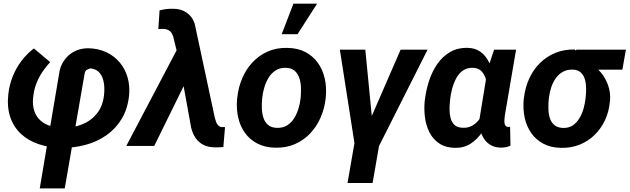

<svg xmlns="http://www.w3.org/2000/svg" viewBox="-20 -801 3456 1054"><path d="M198.2 233.4 304.2 -394.5Q309.1 -436 331.3 -468.3Q353.5 -500.5 388.2 -518.6Q422.9 -536.6 464.8 -536.1Q519.5 -535.2 563.2 -514.6Q606.9 -494.1 637 -458.5Q667 -422.9 680.4 -376Q693.8 -329.1 688.5 -275.9Q680.7 -202.6 647.9 -148.4Q615.2 -94.2 564.2 -58.6Q513.2 -22.9 450 -5.9Q386.7 11.2 317.9 10.7Q249 9.8 191.7 -9.8Q134.3 -29.3 94.2 -66.9Q54.2 -104.5 35.9 -159.4Q17.6 -214.4 25.9 -286.1Q31.7 -335.9 49.8 -381.3Q67.9 -426.8 97.2 -465.8Q126.5 -504.9 166 -535.2L255.4 -460Q232.9 -436 214.1 -408.2Q195.3 -380.4 182.4 -349.6Q169.4 -318.8 164.6 -285.6Q156.7 -241.7 164.1 -207.5Q171.4 -173.3 192.1 -149.7Q212.9 -126 246.1 -113Q279.3 -100.1 323.7 -99.1Q380.9 -98.6 429.9 -117.9Q479 -137.2 511.2 -176.8Q543.5 -216.3 550.8 -276.4Q553.7 -298.8 552.5 -323.7Q551.3 -348.6 543.7 -370.8Q536.1 -393.1 519.8 -408Q503.4 -422.9 476.1 -425.8Q462.9 -421.4 455.6 -417.2Q448.2 -413.1 444.8 -398.4L335.4 233.4Z M992.7 -337.4 826.7 0H673.3L958.5 -542L1055.7 -539.6ZM930.2 -752.9Q951.7 -752.9 970.7 -747.6Q989.7 -742.2 1005.1 -731.4Q1020.5 -720.7 1031.7 -705.1Q1043 -689.5 1049.3 -668.5L1159.2 -154.8Q1162.1 -143.6 1166 -132.6Q1169.9 -121.6 1177.2 -113.3Q1184.6 -105 1197.3 -103.5Q1202.1 -103 1206.5 -103.3Q1210.9 -103.5 1215.3 -103.5L1206.1 5.9Q1193.8 7.3 1181.9 7.8Q1169.9 8.3 1157.7 7.8Q1123 7.3 1097.2 -5.6Q1071.3 -18.6 1054.4 -42.5Q1037.6 -66.4 1029.3 -100.1L960.9 -477.5L931.2 -598.6Q927.2 -611.8 920.7 -621.3Q914.1 -630.9 904.1 -636Q894 -641.1 879.9 -642.1Q872.1 -642.6 864.5 -642.1Q856.9 -641.6 849.1 -641.6L856 -744.1Q874 -749 892.8 -751.2Q911.6 -753.4 930.2 -752.9Z M1281.2 -255.9 1282.7 -266.1Q1288.6 -322.3 1309.8 -371.8Q1331.1 -421.4 1366.5 -459.2Q1401.9 -497.1 1450 -518.3Q1498 -539.6 1558.1 -538.1Q1615.2 -537.1 1656.7 -515.1Q1698.2 -493.2 1724.9 -456.1Q1751.5 -418.9 1762.5 -371.1Q1773.4 -323.2 1768.6 -270L1767.6 -259.3Q1761.2 -203.6 1739.5 -154.5Q1717.8 -105.5 1682.4 -68.1Q1647 -30.8 1598.6 -9.8Q1550.3 11.2 1491.2 9.8Q1435.1 8.8 1393.1 -12.9Q1351.1 -34.7 1324.7 -71.5Q1298.3 -108.4 1287.6 -155.8Q1276.9 -203.1 1281.2 -255.9ZM1419.9 -266.1 1418.9 -255.4Q1416.5 -231.9 1417.5 -205.3Q1418.5 -178.7 1426 -154.8Q1433.6 -130.9 1451.2 -115.5Q1468.8 -100.1 1499.5 -99.1Q1532.2 -98.1 1555.7 -112.5Q1579.1 -127 1594.2 -151.1Q1609.4 -175.3 1618.2 -203.9Q1627 -232.4 1629.9 -259.8L1630.9 -270Q1632.8 -293.5 1632.1 -320.6Q1631.3 -347.7 1623.5 -371.8Q1615.7 -396 1598.1 -411.9Q1580.6 -427.7 1549.8 -428.7Q1517.1 -429.7 1493.7 -414.8Q1470.2 -399.9 1455.1 -375.5Q1439.9 -351.1 1431.4 -322.3Q1422.9 -293.5 1419.9 -266.1ZM1526.4 -613.3 1590.8 -780.8H1720.7L1613.3 -613.3Z M2068.4 -43.9 2025.4 203.6H1887.7L1930.7 -43.9ZM2008.3 -135.3 2179.2 -528.3H2327.1L2061 0H1964.4ZM1985.4 -528.3 2025.4 -118.7 2018.1 0H1928.2L1845.7 -528.3Z M2311.5 -246.6 2313 -257.3Q2318.8 -305.7 2335 -356Q2351.1 -406.2 2379.6 -448.2Q2408.2 -490.2 2450.4 -515.1Q2492.7 -540 2550.3 -538.1Q2588.9 -536.6 2615.2 -518.3Q2641.6 -500 2658.2 -470.7Q2674.8 -441.4 2683.1 -406.2Q2691.4 -371.1 2693.8 -335.4Q2696.3 -299.8 2694.8 -269.5L2692.9 -247.6Q2685.5 -207 2669.4 -161.4Q2653.3 -115.7 2627.2 -76.2Q2601.1 -36.6 2563.7 -12.5Q2526.4 11.7 2477.1 10.7Q2424.3 9.3 2390.1 -14.2Q2356 -37.6 2337.2 -75.2Q2318.4 -112.8 2312.7 -157.7Q2307.1 -202.6 2311.5 -246.6ZM2451.2 -257.3 2450.2 -247.1Q2447.8 -225.1 2447.8 -200.2Q2447.8 -175.3 2453.6 -152.6Q2459.5 -129.9 2474.9 -115.2Q2490.2 -100.6 2519.5 -99.6Q2548.3 -98.1 2570.6 -110.1Q2592.8 -122.1 2608.6 -142.8Q2624.5 -163.6 2634.5 -188.7Q2644.5 -213.9 2649.4 -238.8L2654.3 -275.4Q2655.8 -296.4 2654.3 -322.5Q2652.8 -348.6 2645.3 -372.3Q2637.7 -396 2621.3 -411.9Q2605 -427.7 2576.7 -428.7Q2543.5 -429.7 2520.8 -413.3Q2498 -397 2483.9 -370.1Q2469.7 -343.3 2461.9 -313.2Q2454.1 -283.2 2451.2 -257.3ZM2692.4 -528.3H2813L2751.5 -168Q2751 -160.6 2749.8 -150.4Q2748.5 -140.1 2749 -129.9Q2749.5 -119.6 2754.2 -112.3Q2758.8 -105 2770 -104Q2772.5 -103.5 2775.1 -104.2Q2777.8 -105 2780.3 -105.5L2782.2 -1.5Q2769 4.9 2755.4 7.3Q2741.7 9.8 2726.6 9.3Q2696.8 8.3 2674.6 -4.2Q2652.3 -16.6 2638.2 -37.6Q2624 -58.6 2617.2 -84.7Q2610.4 -110.8 2610.8 -138.7L2657.2 -422.9Z M2855 -255.4 2856.4 -265.6Q2863.3 -321.8 2885.3 -369.9Q2907.2 -418 2943.4 -454.1Q2979.5 -490.2 3027.8 -510.3Q3076.2 -530.3 3134.8 -529.3Q3149.4 -517.6 3159.9 -503.4Q3170.4 -489.3 3182.4 -476.1Q3194.3 -462.9 3212.9 -454.1Q3251 -436 3277.8 -404.1Q3304.7 -372.1 3318.4 -332.3Q3332 -292.5 3329.1 -251L3327.6 -240.2Q3322.8 -187 3301 -140.9Q3279.3 -94.7 3244.1 -60.3Q3209 -25.9 3162.6 -7.1Q3116.2 11.7 3060.5 10.7Q3003.9 9.8 2962.6 -12.2Q2921.4 -34.2 2895.8 -71.3Q2870.1 -108.4 2860.1 -155.8Q2850.1 -203.1 2855 -255.4ZM2993.7 -265.6 2992.2 -255.4Q2990.2 -231.9 2990.5 -205.3Q2990.7 -178.7 2997.8 -154.8Q3004.9 -130.9 3022 -115.5Q3039.1 -100.1 3070.3 -98.6Q3102.1 -97.7 3124.3 -112.8Q3146.5 -127.9 3161.1 -152.6Q3175.8 -177.2 3183.6 -205.6Q3191.4 -233.9 3194.3 -259.8L3195.3 -270Q3197.8 -291.5 3197.5 -316.9Q3197.3 -342.3 3190.9 -365Q3184.6 -387.7 3168.7 -402.8Q3152.8 -418 3124 -418.9Q3092.8 -419.9 3069.3 -406.5Q3045.9 -393.1 3030.3 -370.4Q3014.6 -347.7 3005.6 -320.3Q2996.6 -293 2993.7 -265.6ZM3416 -528.3 3396.5 -418.5H3123.5L3143.1 -528.3Z"/></svg>

Font: Roboto
Style: Bold Italic
Weight: 700
Italic angle: -12°
Designer: Christian Robertson
Foundry: Google
Version: Version 3.0